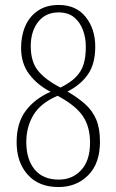

<svg xmlns="http://www.w3.org/2000/svg" viewBox="-20 -744 469 774"><path d="M216 10Q136 10 91.5 -40Q47 -90 47 -171Q47 -248 83.5 -297Q120 -346 184 -374Q131 -401 98 -444.5Q65 -488 65 -551Q65 -600 82 -639Q99 -678 133 -701Q167 -724 217 -724Q287 -724 325.5 -675.5Q364 -627 364 -556Q364 -486 334 -443.5Q304 -401 252 -375Q293 -351 322.5 -325Q352 -299 367.5 -263Q383 -227 383 -173Q383 -85 335.5 -37.5Q288 10 216 10ZM224 -391Q264 -411 286 -433.5Q308 -456 317 -485Q326 -514 326 -556Q326 -591 314.5 -622.5Q303 -654 279 -674Q255 -694 216 -694Q164 -694 134 -656Q104 -618 104 -558Q104 -494 134.5 -457.5Q165 -421 224 -391ZM217 -20Q272 -20 307.5 -58.5Q343 -97 343 -169Q343 -233 314 -276Q285 -319 212 -358Q143 -328 114.5 -280Q86 -232 86 -171Q86 -102 119.5 -61Q153 -20 217 -20Z"/></svg>

Font: Noto Serif Ethiopic ExtraCondensed ExtraLight
Style: Regular
Weight: 200
Width: 2
Designer: Monotype Design Team
Foundry: Monotype Imaging Inc.
Version: Version 2.102; ttfautohint (v1.8.4.7-5d5b)